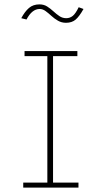

<svg xmlns="http://www.w3.org/2000/svg" viewBox="-20 -856 478 876"><path d="M86 0V-23H196V-600H92V-623H333V-600H222V-23H338V0ZM339 -823 361 -815Q342 -781 325 -766.5Q308 -752 281 -752Q261 -752 244.5 -761.5Q228 -771 214.5 -783.5Q201 -796 188 -805.5Q175 -815 161 -815Q126 -815 101 -767L77 -773Q93 -803 112 -819.5Q131 -836 160 -836Q180 -836 195 -826.5Q210 -817 223.5 -804.5Q237 -792 251 -782.5Q265 -773 282 -773Q299 -773 312 -783.5Q325 -794 339 -823Z"/></svg>

Font: Inconsolata SemiCondensed ExtraLight
Style: Regular
Weight: 200
Width: 4
Monospace: yes
Designer: Raph Levien, Cyreal, Brenton Simpson
Foundry: Raph Levien, Cyreal, Google
Version: Version 3.100; ttfautohint (v1.8.4.7-5d5b)